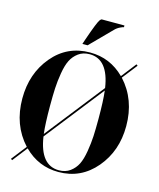

<svg xmlns="http://www.w3.org/2000/svg" viewBox="-126 -948 867 1046"><g transform="rotate(15 307.5 -425.5)"><path d="M249 -703.1 258.8 -732.4Q294.9 -836.9 306.6 -851.6Q312.5 -859.4 317.4 -859.4H444.3V-849.6Q439.5 -849.6 424.3 -842.3Q407.7 -834.5 395 -821.3L278.3 -703.1ZM302.7 -659.2Q265.6 -659.2 239.7 -640.1Q213.9 -621.1 199.7 -592.8Q185.5 -564.5 177.7 -517.6Q169.9 -470.7 168 -430.7Q166 -390.6 166 -332Q166 -230.5 172.9 -174.8L430.7 -502.9Q407.2 -659.2 302.7 -659.2ZM43 7.8 35.2 2 101.6 -83Q9.8 -182.6 9.8 -332Q9.8 -472.7 91.8 -570.8Q173.8 -668.9 302.7 -668.9Q416 -668.9 497.1 -587.9L562.5 -671.9L570.3 -666L503.9 -581.1Q595.7 -481.4 595.7 -332Q595.7 -191.4 512.7 -93.3Q429.7 4.9 302.7 4.9Q189.5 4.9 108.4 -76.2ZM432.6 -489.3 174.8 -161.1Q198.2 -4.9 302.7 -4.9Q339.8 -4.9 365.7 -23.9Q391.6 -43 405.8 -71.3Q419.9 -99.6 427.7 -146.5Q435.5 -193.4 437.5 -233.4Q439.5 -273.4 439.5 -332Q439.5 -433.6 432.6 -489.3Z"/></g></svg>

Font: spinwerad
Style: Bold
Weight: 700
Width: 7
Version: Version 0.3